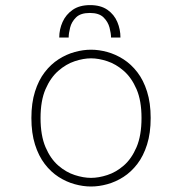

<svg xmlns="http://www.w3.org/2000/svg" viewBox="-20 -702 690 734"><path d="M328 11Q297.5 11 265.8 2.2Q234 -6.5 204.2 -25.5Q174.5 -44.5 151 -75.2Q127.5 -106 113.8 -149.5Q100 -193 100 -251Q100 -308.5 113.8 -352Q127.5 -395.5 151 -426Q174.5 -456.5 204.2 -475.5Q234 -494.5 265.8 -503.2Q297.5 -512 328 -512Q358.5 -512 390.2 -503.2Q422 -494.5 451.8 -475.5Q481.5 -456.5 505 -426Q528.5 -395.5 542.2 -352Q556 -308.5 556 -251Q556 -193 542.2 -149.5Q528.5 -106 505 -75.2Q481.5 -44.5 451.8 -25.5Q422 -6.5 390.2 2.2Q358.5 11 328 11ZM328 -22Q357 -22 390.2 -32.8Q423.5 -43.5 453.2 -69.2Q483 -95 502 -139.5Q521 -184 521 -251Q521 -317 502 -361Q483 -405 453.2 -431Q423.5 -457 390.2 -468Q357 -479 328 -479Q299 -479 265.8 -468Q232.5 -457 202.8 -431Q173 -405 154 -361Q135 -317 135 -251Q135 -184 154 -139.5Q173 -95 202.8 -69.2Q232.5 -43.5 265.8 -32.8Q299 -22 328 -22ZM324.5 -682.5Q365 -682.5 390.8 -664.5Q416.5 -646.5 428.5 -618Q440.5 -589.5 440.5 -558.5H404.5Q404.5 -574 398.8 -596.2Q393 -618.5 375.8 -635.5Q358.5 -652.5 323.5 -652.5Q288 -652.5 270.8 -635.5Q253.5 -618.5 248 -596.2Q242.5 -574 242.5 -558.5H206.5Q206.5 -589.5 219.2 -618Q232 -646.5 258 -664.5Q284 -682.5 324.5 -682.5Z"/></svg>

Font: Trispace Thin Thin
Style: Regular
Weight: 250
Version: Version 1.210